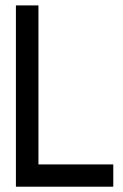

<svg xmlns="http://www.w3.org/2000/svg" viewBox="-20 -704 465 724"><path d="M40 0V-683.6H125V-84H407.2V0Z"/></svg>

Font: Post No Bills Colombo SemiBold
Style: Regular
Weight: 600
Designer: Kosala Senevirathne, Siva Puranthara, Lasantha Premarathna, Tharique Azeez
Foundry: Mooniak
Version: Version 1.220 ; ttfautohint (v1.6)